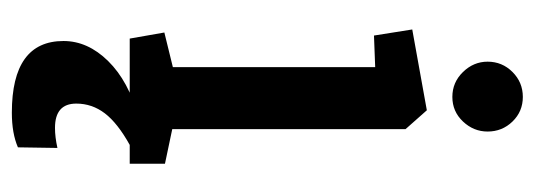

<svg xmlns="http://www.w3.org/2000/svg" viewBox="-302 -384 881 316"><g transform="rotate(90 138.0 -226.5)"><path d="M44 0 34 -57 91 -71V-404L39 -402L29 -465L162 -489L193 -454V-70L250 -58V0ZM140 -531Q116 -531 99 -548.5Q82 -566 82 -589Q82 -613 99 -630Q116 -647 140 -647Q164 -647 180.5 -630Q197 -613 197 -589Q197 -566 180.5 -548.5Q164 -531 140 -531ZM166 194Q48 194 48 109Q48 69 81 35.5Q114 2 172 -14L219 0Q183 20 167 41Q151 62 151 88Q151 123 191 123Q206 123 224 119L223 184Q200 194 166 194Z"/></g></svg>

Font: Kreon Light Medium
Style: Regular
Weight: 500
Version: Version 2.002